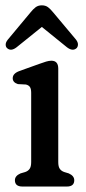

<svg xmlns="http://www.w3.org/2000/svg" viewBox="-20 -682 314 702"><path d="M193 -431V-89.5Q193 -72.5 198.8 -64.5Q204.5 -56.5 215 -53L231.5 -48Q251.5 -39 251.5 -23Q251.5 0 224.5 0H62Q34.5 0 34.5 -23Q34.5 -39 55 -48L72 -53Q82.5 -56.5 88.2 -64.5Q94 -72.5 94 -89.5V-342.5Q94 -358 89 -364.5Q84 -371 74.5 -373L45.5 -374.5Q26.5 -380.5 26.5 -396Q26.5 -413.5 51.5 -422.5L124 -448.5Q138 -453.5 148.5 -456.8Q159 -460 168 -460Q193 -460 193 -431ZM40.5 -509Q20.5 -493.5 6.5 -505.5Q1 -510 0.8 -518.5Q0.5 -527 8.5 -537L91 -636Q101 -648.5 110.2 -655.5Q119.5 -662.5 133 -662.5Q146.5 -662.5 155.8 -655.5Q165 -648.5 175 -636L258 -537Q265.5 -527 265 -518.5Q264.5 -510 259.5 -505.5Q245.5 -493.5 225 -509L133 -583.5Z"/></svg>

Font: Fraunces 72pt S100
Style: Regular
Weight: 400
Version: Version 1.000; ttfautohint (v1.8.3)